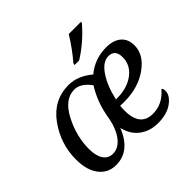

<svg xmlns="http://www.w3.org/2000/svg" viewBox="-184 -968 1180 1180"><g transform="rotate(-45 406.5 -378.0)"><path d="M721.2 -125Q731 -118.2 731 -100.1Q731 -59.1 683.8 -24.7Q636.7 9.8 558.1 9.8Q489.3 9.8 439.5 -26.9Q389.6 -63.5 373 -133.8Q316.4 9.8 193.8 9.8Q125.5 9.8 84.2 -43Q43 -95.7 43 -189Q43 -324.7 123.3 -435.3Q203.6 -545.9 335 -545.9Q413.6 -545.9 487.8 -483.9Q562.5 -545.9 661.1 -545.9Q724.6 -545.9 759.3 -515.6Q793.9 -485.4 793.9 -431.2Q793.9 -350.1 709.7 -290Q625.5 -230 503.9 -230H486.8Q478 -230 469.2 -231Q466.8 -218.8 466.8 -189Q466.8 -53.2 577.1 -53.2Q660.6 -53.2 721.2 -125ZM441.9 -436Q394.5 -501 339.8 -501Q255.4 -501 200.2 -395Q145 -289.1 145 -178.2Q145 -118.7 167.2 -85.9Q189.5 -53.2 229 -53.2Q278.8 -53.2 315.4 -101.6Q352.1 -149.9 366.2 -231.9Q384.8 -345.7 441.9 -436ZM478 -276.9H487.8Q576.2 -276.9 633.5 -319.8Q690.9 -362.8 690.9 -431.2Q690.9 -498 632.8 -498Q584 -498 541.7 -435.8Q499.5 -373.5 478 -276.9ZM450.2 -619.1Q507.3 -685.1 557.1 -766.1H664.1L661.1 -755.9Q584.5 -666.5 487.3 -606H447.3Z"/></g></svg>

Font: Droid Serif
Style: Italic
Weight: 400
Italic angle: -12°
Designer: Monotype Design team
Foundry: Monotype Imaging Inc.
Version: Version 1.03